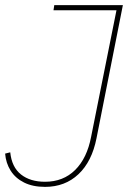

<svg xmlns="http://www.w3.org/2000/svg" viewBox="-34 -718 509 750"><path d="M178 -698H446L343 -178Q325 -87 272.5 -37.5Q220 12 142 12Q94 12 60 -5Q26 -22 7.5 -51.5Q-11 -81 -14 -118L6 -123Q12 -65 48 -36.5Q84 -8 142 -8Q213 -8 259.5 -54Q306 -100 322 -184L421 -678H175Z"/></svg>

Font: IBM Plex Sans Thin
Style: Italic
Weight: 250
Italic angle: -11.31°
Designer: Mike Abbink, Paul van der Laan, Pieter van Rosmalen
Foundry: Bold Monday
Version: Version 3.201